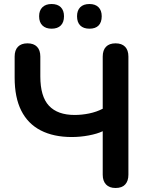

<svg xmlns="http://www.w3.org/2000/svg" viewBox="-20 -929 736 957"><path d="M556 8Q525 8 508.5 -9.5Q492 -27 492 -58V-275Q465 -262 422.5 -254Q380 -246 338 -246Q247 -246 183 -279Q119 -312 86 -377.5Q53 -443 53 -542V-647Q53 -679 69.5 -696Q86 -713 117 -713Q148 -713 164.5 -696Q181 -679 181 -647V-548Q181 -448 224 -402Q267 -356 352 -356Q388 -356 424.5 -363.5Q461 -371 492 -387V-647Q492 -679 508.5 -696Q525 -713 556 -713Q587 -713 603.5 -696Q620 -679 620 -647V-58Q620 -27 604 -9.5Q588 8 556 8ZM426 -786Q396 -786 380 -802Q364 -818 364 -848Q364 -877 380 -893Q396 -909 426 -909Q455 -909 471 -893Q487 -877 487 -848Q487 -818 471.5 -802Q456 -786 426 -786ZM237 -786Q208 -786 191.5 -802Q175 -818 175 -848Q175 -877 191.5 -893Q208 -909 237 -909Q267 -909 283 -893Q299 -877 299 -848Q299 -818 283 -802Q267 -786 237 -786Z"/></svg>

Font: Nunito ExtraLight
Style: Regular
Weight: 200
Designer: Vernon Adams
Foundry: Vernon Adams
Version: Version 3.602